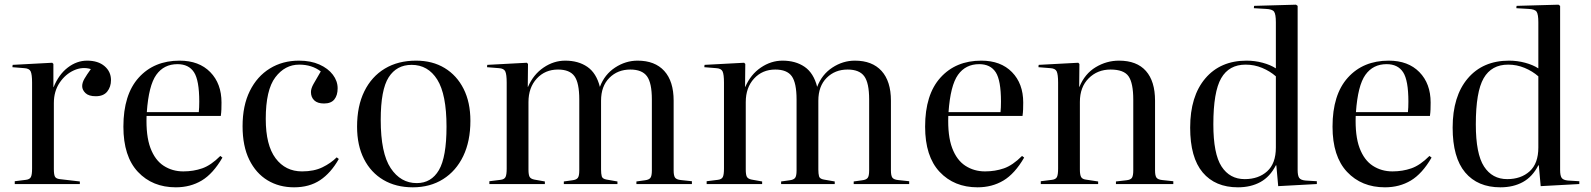

<svg xmlns="http://www.w3.org/2000/svg" viewBox="-20 -786 6794 820"><path d="M43 0V-12L91 -18Q107 -20 112 -30Q117 -40 117 -66V-433Q117 -468 111 -481Q105 -494 83 -495L33 -499L34 -509L203 -518L208 -513V-414H209Q231 -468 269.5 -497.5Q308 -527 352 -527Q399 -527 426.5 -503.5Q454 -480 454 -444Q454 -415 438 -395Q422 -375 389 -375Q359 -375 345 -388.5Q331 -402 331 -418Q331 -433 340.5 -449.5Q350 -466 368 -491Q332 -502 295.5 -485.5Q259 -469 234.5 -432.5Q210 -396 210 -346V-64Q210 -41 214.5 -32Q219 -23 235 -21L321 -11V0Z M731 14Q631 14 569 -52Q507 -118 507 -245Q507 -382 572.5 -454.5Q638 -527 747 -527Q830 -527 878 -478Q926 -429 926 -348Q926 -332 925.5 -318.5Q925 -305 923 -291H606Q603 -206 622.5 -154Q642 -102 679 -78Q716 -54 763 -54Q806 -54 843.5 -67Q881 -80 921 -120L930 -113Q890 -44 841.5 -15Q793 14 731 14ZM607 -307H829Q830 -316 830.5 -327.5Q831 -339 831 -352Q831 -443 808.5 -477.5Q786 -512 738 -512Q680 -512 647.5 -466.5Q615 -421 607 -307Z M1236 14Q1172 14 1122.5 -16Q1073 -46 1044.5 -104Q1016 -162 1016 -247Q1016 -335 1047 -397.5Q1078 -460 1132.5 -493.5Q1187 -527 1257 -527Q1307 -527 1344 -510.5Q1381 -494 1401.5 -467Q1422 -440 1422 -409Q1422 -379 1408 -361.5Q1394 -344 1364 -344Q1336 -344 1322 -357.5Q1308 -371 1308 -393Q1308 -408 1319 -427.5Q1330 -447 1350 -481Q1312 -510 1258 -510Q1197 -510 1156 -456Q1115 -402 1115 -278Q1115 -166 1157 -110Q1199 -54 1270 -54Q1321 -54 1357 -71.5Q1393 -89 1418 -114L1427 -107Q1393 -47 1347 -16.5Q1301 14 1236 14Z M1743 14Q1671 14 1617.5 -17.5Q1564 -49 1534.5 -107Q1505 -165 1505 -245Q1505 -333 1536 -396Q1567 -459 1623.5 -493Q1680 -527 1757 -527Q1827 -527 1879 -495.5Q1931 -464 1960 -406.5Q1989 -349 1989 -270Q1989 -183 1958.5 -119.5Q1928 -56 1872.5 -21Q1817 14 1743 14ZM1760 -4Q1822 -4 1854.5 -59.5Q1887 -115 1887 -245Q1887 -383 1847.5 -446Q1808 -509 1738 -509Q1674 -509 1640 -456Q1606 -403 1606 -274Q1606 -132 1648.5 -68Q1691 -4 1760 -4Z M2070 0V-12L2118 -18Q2134 -20 2139 -30Q2144 -40 2144 -66V-433Q2144 -468 2138 -481Q2132 -494 2110 -495L2060 -499L2061 -509L2230 -518L2235 -513L2234 -415H2235Q2258 -468 2301.5 -497.5Q2345 -527 2394 -527Q2450 -527 2488.5 -500.5Q2527 -474 2542 -415Q2562 -468 2607 -497.5Q2652 -527 2703 -527Q2777 -527 2817 -483Q2857 -439 2857 -356V-58Q2857 -36 2863 -27.5Q2869 -19 2888 -17L2935 -12V0H2698V-11L2734 -16Q2751 -18 2757.5 -26Q2764 -34 2764 -58V-361Q2764 -432 2743 -460.5Q2722 -489 2672 -489Q2618 -489 2582.5 -453.5Q2547 -418 2547 -356V-62Q2547 -44 2550 -33Q2553 -22 2571 -19L2617 -11V0H2388V-11L2424 -16Q2441 -18 2447.5 -26Q2454 -34 2454 -58V-361Q2454 -432 2433.5 -460.5Q2413 -489 2363 -489Q2308 -489 2272.5 -450.5Q2237 -412 2237 -350V-62Q2237 -39 2242 -30.5Q2247 -22 2262 -19L2307 -11V0Z M2998 0V-12L3046 -18Q3062 -20 3067 -30Q3072 -40 3072 -66V-433Q3072 -468 3066 -481Q3060 -494 3038 -495L2988 -499L2989 -509L3158 -518L3163 -513L3162 -415H3163Q3186 -468 3229.5 -497.5Q3273 -527 3322 -527Q3378 -527 3416.5 -500.5Q3455 -474 3470 -415Q3490 -468 3535 -497.5Q3580 -527 3631 -527Q3705 -527 3745 -483Q3785 -439 3785 -356V-58Q3785 -36 3791 -27.5Q3797 -19 3816 -17L3863 -12V0H3626V-11L3662 -16Q3679 -18 3685.5 -26Q3692 -34 3692 -58V-361Q3692 -432 3671 -460.5Q3650 -489 3600 -489Q3546 -489 3510.5 -453.5Q3475 -418 3475 -356V-62Q3475 -44 3478 -33Q3481 -22 3499 -19L3545 -11V0H3316V-11L3352 -16Q3369 -18 3375.5 -26Q3382 -34 3382 -58V-361Q3382 -432 3361.5 -460.5Q3341 -489 3291 -489Q3236 -489 3200.5 -450.5Q3165 -412 3165 -350V-62Q3165 -39 3170 -30.5Q3175 -22 3190 -19L3235 -11V0Z M4155 14Q4055 14 3993 -52Q3931 -118 3931 -245Q3931 -382 3996.5 -454.5Q4062 -527 4171 -527Q4254 -527 4302 -478Q4350 -429 4350 -348Q4350 -332 4349.5 -318.5Q4349 -305 4347 -291H4030Q4027 -206 4046.5 -154Q4066 -102 4103 -78Q4140 -54 4187 -54Q4230 -54 4267.5 -67Q4305 -80 4345 -120L4354 -113Q4314 -44 4265.5 -15Q4217 14 4155 14ZM4031 -307H4253Q4254 -316 4254.5 -327.5Q4255 -339 4255 -352Q4255 -443 4232.5 -477.5Q4210 -512 4162 -512Q4104 -512 4071.5 -466.5Q4039 -421 4031 -307Z M4425 0V-12L4473 -18Q4489 -20 4494 -30Q4499 -40 4499 -66V-433Q4499 -468 4493 -481Q4487 -494 4465 -495L4415 -499L4416 -509L4585 -518L4590 -513L4589 -415H4590Q4613 -471 4659.5 -499Q4706 -527 4759 -527Q4835 -527 4874 -483Q4913 -439 4913 -356V-58Q4913 -36 4919 -27.5Q4925 -19 4944 -17L4991 -12V0H4746V-11L4790 -16Q4809 -18 4814.5 -27Q4820 -36 4820 -58V-360Q4820 -431 4800 -460Q4780 -489 4723 -489Q4667 -489 4629.5 -451.5Q4592 -414 4592 -351V-62Q4592 -40 4597 -30.5Q4602 -21 4617 -19L4670 -11V0Z M5267 14Q5170 14 5116.5 -49.5Q5063 -113 5063 -241Q5063 -375 5127.5 -451Q5192 -527 5304 -527Q5339 -527 5372.5 -518Q5406 -509 5429 -494V-691Q5429 -725 5421.5 -736Q5414 -747 5386 -748L5335 -751L5336 -761L5515 -766L5522 -761V-60Q5522 -36 5528.5 -26.5Q5535 -17 5555 -15L5604 -12V0L5439 9L5431 -80H5429Q5404 -31 5363 -8.5Q5322 14 5267 14ZM5296 -21Q5355 -21 5392 -54.5Q5429 -88 5429 -156V-460Q5404 -482 5370.5 -496Q5337 -510 5300 -510Q5229 -510 5195.5 -452Q5162 -394 5162 -255Q5162 -129 5197 -75Q5232 -21 5296 -21Z M5895 14Q5795 14 5733 -52Q5671 -118 5671 -245Q5671 -382 5736.5 -454.5Q5802 -527 5911 -527Q5994 -527 6042 -478Q6090 -429 6090 -348Q6090 -332 6089.5 -318.5Q6089 -305 6087 -291H5770Q5767 -206 5786.5 -154Q5806 -102 5843 -78Q5880 -54 5927 -54Q5970 -54 6007.5 -67Q6045 -80 6085 -120L6094 -113Q6054 -44 6005.5 -15Q5957 14 5895 14ZM5771 -307H5993Q5994 -316 5994.5 -327.5Q5995 -339 5995 -352Q5995 -443 5972.5 -477.5Q5950 -512 5902 -512Q5844 -512 5811.5 -466.5Q5779 -421 5771 -307Z M6388 14Q6291 14 6237.5 -49.5Q6184 -113 6184 -241Q6184 -375 6248.5 -451Q6313 -527 6425 -527Q6460 -527 6493.5 -518Q6527 -509 6550 -494V-691Q6550 -725 6542.5 -736Q6535 -747 6507 -748L6456 -751L6457 -761L6636 -766L6643 -761V-60Q6643 -36 6649.5 -26.5Q6656 -17 6676 -15L6725 -12V0L6560 9L6552 -80H6550Q6525 -31 6484 -8.5Q6443 14 6388 14ZM6417 -21Q6476 -21 6513 -54.5Q6550 -88 6550 -156V-460Q6525 -482 6491.5 -496Q6458 -510 6421 -510Q6350 -510 6316.5 -452Q6283 -394 6283 -255Q6283 -129 6318 -75Q6353 -21 6417 -21Z"/></svg>

Font: Display Regular
Style: Regular
Weight: 400
Designer: Latin by Veronika Burian and Jose Scaglione. Greek by Irene Vlachou. Cyrillic by Vera Evstafieva.
Foundry: TypeTogether
Version: Version 3.002